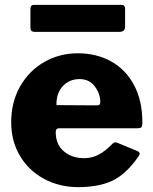

<svg xmlns="http://www.w3.org/2000/svg" viewBox="-20 -759 628 789"><path d="M326 -109Q357 -109 384.5 -123Q412 -137 444 -170Q448 -174 453 -174Q458 -174 463 -172L545 -138Q554 -134 554 -127Q554 -123 549 -116Q499 -44 443 -17Q387 10 302 10Q224 10 161 -24Q98 -58 62 -118.5Q26 -179 26 -257Q26 -340 63 -404.5Q100 -469 162.5 -504.5Q225 -540 299 -540Q377 -540 437 -506.5Q497 -473 531 -409Q565 -345 565 -257Q565 -243 562.5 -238Q560 -233 548 -232H223Q209 -232 209 -216Q209 -166 242 -137.5Q275 -109 326 -109ZM375 -326Q385 -326 388.5 -328.5Q392 -331 392 -340Q392 -374 369.5 -404Q347 -434 307 -434Q265 -434 238 -405Q211 -376 212 -327ZM494 -650Q494 -638 488 -633Q482 -628 468 -628H125Q113 -628 109 -632.5Q105 -637 105 -648V-721Q105 -739 119 -739H480Q494 -739 494 -723Z"/></svg>

Font: Libre Franklin ExtraBold
Style: Regular
Weight: 800
Designer: Pablo Impallari, Rodrigo Fuenzalida
Foundry: Impallari Type
Version: Version 1.002; ttfautohint (v1.5)